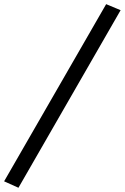

<svg xmlns="http://www.w3.org/2000/svg" viewBox="-148 -742 595 915"><path d="M-60.1 152.8 -128.4 122.1 357.9 -722.2 426.8 -693.4Z"/></svg>

Font: Elstob
Style: Bold Italic
Weight: 700
Italic angle: -20°
Designer: Peter S. Baker
Version: Version 1.015